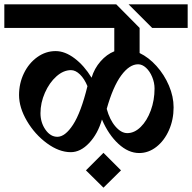

<svg xmlns="http://www.w3.org/2000/svg" viewBox="-34 -709 887 887"><path d="M768 -213Q768 -156 746.5 -107.5Q725 -59 688.5 -30.5Q652 -2 609 -2Q559 -2 513 -44.5Q467 -87 437 -157Q418 -91 378 -48.5Q338 -6 293 -6Q239 -6 183 -47Q127 -88 90.5 -150Q54 -212 54 -270Q54 -324 76.5 -370.5Q99 -417 138 -445Q177 -473 223 -473Q266 -473 310.5 -439.5Q355 -406 389 -350Q402 -393 430.5 -425.5Q459 -458 494 -472V-580H-14V-689H503L611 -580V-464Q653 -444 689 -404Q725 -364 746.5 -313.5Q768 -263 768 -213ZM833 -689V-580H669L560 -689ZM680 -300Q680 -327 669 -353.5Q658 -380 640.5 -396Q623 -412 604 -412Q564 -412 526 -360.5Q488 -309 459 -206Q473 -155 499.5 -124.5Q526 -94 554 -94Q587 -94 616 -122.5Q645 -151 662.5 -198.5Q680 -246 680 -300ZM370 -311Q356 -345 335.5 -365Q315 -385 294 -385Q259 -385 226.5 -356Q194 -327 173.5 -280.5Q153 -234 153 -186Q153 -143 176 -110Q199 -77 231 -77Q267 -77 303.5 -133Q340 -189 370 -311ZM444 -3 525 78 444 158 363 78Z"/></svg>

Font: Amita
Style: Bold
Weight: 700
Designer: Eduardo Rodriguez Tunni, Modular Infotech, Brian J. Bonislawsky
Foundry: Eduardo Rodriguez Tunni, Modular Infotech, Brian J. Bonislawsky
Version: Version 1.003